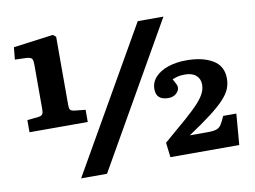

<svg xmlns="http://www.w3.org/2000/svg" viewBox="-78 -835 1279 964"><g transform="rotate(-10 561.0 -353.0)"><path d="M46 -259V-321L104 -327Q119 -329 124 -336.5Q129 -344 129 -359V-588Q129 -608 124.5 -617.5Q120 -627 97 -629L37 -631L43 -693L246 -720L261 -708V-357Q261 -342 266 -335.5Q271 -329 287 -327L343 -321V-259ZM261 14 678 -714H809L393 14ZM721 -13 712 -88Q784 -149 829 -188.5Q874 -228 898 -255Q922 -282 931.5 -302.5Q941 -323 941 -345Q941 -374 921 -391.5Q901 -409 864 -409Q841 -409 826.5 -405Q812 -401 800 -396Q807 -382 813 -371.5Q819 -361 819 -352Q819 -335 803.5 -321Q788 -307 763 -307Q701 -307 701 -363Q701 -398 725 -424Q749 -450 790.5 -464Q832 -478 884 -478Q966 -478 1017.5 -447.5Q1069 -417 1069 -353Q1069 -325 1059 -300.5Q1049 -276 1023.5 -248.5Q998 -221 952.5 -186Q907 -151 836 -104H926Q958 -104 973 -109.5Q988 -115 997 -129.5Q1006 -144 1018 -171H1085L1072 -13Z"/></g></svg>

Font: Literata 7pt
Style: Bold
Weight: 700
Designer: Latin by Veronika Burian and Jose Scaglione. Greek by Irene Vlachou. Cyrillic by Vera Evstafieva.
Foundry: TypeTogether
Version: Version 3.002